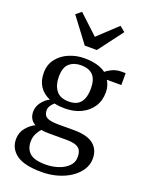

<svg xmlns="http://www.w3.org/2000/svg" viewBox="-202 -961 1009 1326"><g transform="rotate(20 303.0 -298.0)"><path d="M277 270Q149 270 91.5 228Q34 186 34 116Q34 67.5 63.2 32.2Q92.5 -3 127.5 -19.5Q80.5 -45 80.5 -103Q80.5 -139.5 104 -171.2Q127.5 -203 160.5 -219.5Q57.5 -264.5 57.5 -380Q57.5 -440.5 90.8 -483Q124 -525.5 177 -547.8Q230 -570 289 -570Q338.5 -570 378.8 -559.5Q419 -549 447.5 -527.5Q458.5 -539 489.5 -554.8Q520.5 -570.5 559.5 -570.5H590V-483H483.5Q494.5 -466 500.8 -444.5Q507 -423 507 -397.5Q507 -337 477.2 -292Q447.5 -247 395.5 -222.2Q343.5 -197.5 277 -197.5Q235.5 -197.5 200.5 -205.5Q185 -193 174.8 -176.8Q164.5 -160.5 164.5 -143.5Q164.5 -107 189.5 -92.8Q214.5 -78.5 274.5 -78.5H388.5Q487 -78.5 533 -41.2Q579 -4 579 62.5Q579 106.5 555 144.2Q531 182 489.2 210.2Q447.5 238.5 393 254.2Q338.5 270 277 270ZM287 -251.5Q346.5 -251.5 373.8 -286.8Q401 -322 401 -386.5Q401 -455 371 -485.8Q341 -516.5 283.5 -516.5Q232 -516.5 198.2 -488Q164.5 -459.5 164.5 -389Q164.5 -329.5 193.2 -290.5Q222 -251.5 287 -251.5ZM286 212Q333.5 212 377.2 197.5Q421 183 449 155.5Q477 128 477 88.5Q477 60.5 468 41.2Q459 22 433.8 12Q408.5 2 360 2H240Q222.5 2 206.8 1Q191 0 177.5 -3Q160 15 147.5 40.2Q135 65.5 135 98Q135 151 168.2 181.5Q201.5 212 286 212ZM162.5 -865.5 304 -733.5 445 -865.5 484.5 -833.5 348.5 -652.5H259.5L123.5 -833.5Z"/></g></svg>

Font: Merriweather
Style: Regular
Weight: 400
Designer: Eben Sorkin
Foundry: Eben Sorkin
Version: Version 2.100; ttfautohint (v1.7.19-72a1) -l 8 -r 50 -G 200 